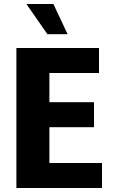

<svg xmlns="http://www.w3.org/2000/svg" viewBox="-20 -940 570 960"><path d="M62 -700H475V-575H227V-429H450V-304H227V-125H490V0H62ZM112 -920H247L318 -769H217Z"/></svg>

Font: Moderustic
Style: Bold
Weight: 700
Designer: Tural Alisoy
Foundry: TAFT Foundry
Version: Version 2.120